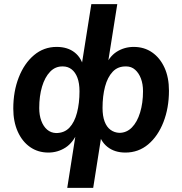

<svg xmlns="http://www.w3.org/2000/svg" viewBox="-20 -725 878 925"><path d="M304 180 347 -93H356Q333 -38 295.5 -14Q258 10 213 10Q163 10 125 -16.5Q87 -43 65.5 -91Q44 -139 44 -202Q44 -285 70.5 -352.5Q97 -420 144 -459.5Q191 -499 253 -499Q306 -499 340 -472Q374 -445 384 -396H371L420 -705H545L496 -396H482Q505 -452 542 -475.5Q579 -499 624 -499Q675 -499 713 -472.5Q751 -446 772.5 -399Q794 -352 794 -288Q794 -205 767.5 -137Q741 -69 694 -29.5Q647 10 584 10Q532 10 497.5 -17.5Q463 -45 453 -94L472 -93L429 180ZM250 -84Q290 -84 314.5 -110Q339 -136 351 -182Q363 -228 363 -285Q363 -324 353 -350.5Q343 -377 325 -391Q307 -405 283 -405Q247 -406 221.5 -379.5Q196 -353 182.5 -307.5Q169 -262 169 -204Q169 -170 179 -143Q189 -116 207 -100.5Q225 -85 250 -84ZM555 -85Q590 -85 615.5 -111Q641 -137 655 -183Q669 -229 669 -286Q669 -320 659 -346.5Q649 -373 631 -389Q613 -405 588 -405Q548 -406 523 -379.5Q498 -353 486 -307.5Q474 -262 474 -205Q474 -166 484 -139.5Q494 -113 512.5 -99.5Q531 -86 555 -85Z"/></svg>

Font: Nunito Sans 12pt ExtraLight
Style: Italic
Weight: 200
Italic angle: -9°
Designer: Vernon Adams
Foundry: Vernon Adams
Version: Version 3.101;gftools[0.9.27]